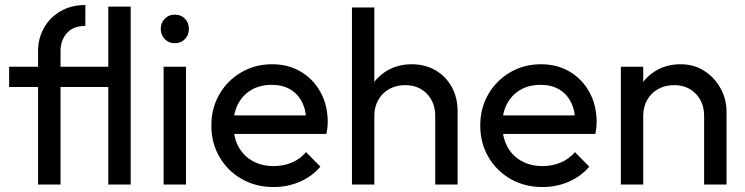

<svg xmlns="http://www.w3.org/2000/svg" viewBox="-20 -744 3005 774"><path d="M133.5 0V-538.8Q133.5 -588.8 156.9 -630.9Q180.2 -673 223.4 -698.4Q266.5 -723.8 324.2 -723.8L324 -639.5Q274.8 -639.5 249.4 -610.4Q224 -581.2 224 -538.5V0ZM16.8 -393.2V-475H454V-393.2ZM416.5 0V-717.5H506.8V0Z M639.5 0V-475H729.8V0ZM684.5 -569.8Q660.2 -569.8 644.1 -586.5Q628 -603.2 628 -627.5Q628 -652 644.1 -668.5Q660.2 -685 684.5 -685Q709.8 -685 725.6 -668.5Q741.5 -652 741.5 -627.5Q741.5 -603.2 725.6 -586.5Q709.8 -569.8 684.5 -569.8Z M1082.8 10Q1011.5 10 954.8 -22.2Q898 -54.5 865 -110.9Q832 -167.2 832 -237.8Q832 -308 864.4 -363.9Q896.8 -419.8 952.5 -452.4Q1008.2 -485 1076.8 -485Q1142.5 -485 1193 -454.9Q1243.5 -424.8 1272.4 -372Q1301.2 -319.2 1301.2 -251.5Q1301.2 -241.5 1300 -230Q1298.8 -218.5 1296 -204H895.2V-278.8H1248.2L1215.2 -250Q1214.8 -297.8 1198 -331.5Q1181.2 -365.2 1150.2 -383.6Q1119.2 -402 1075 -402Q1028.5 -402 993.9 -381.9Q959.2 -361.8 940.1 -325.8Q921 -289.8 921 -240.5Q921 -190.8 941.1 -153.2Q961.2 -115.8 998 -95.1Q1034.8 -74.5 1083 -74.5Q1122.8 -74.5 1156.5 -88.8Q1190.2 -103 1213.8 -130.8L1271.5 -72.2Q1237.5 -32.2 1188.1 -11.1Q1138.8 10 1082.8 10Z M1734.5 0V-276.5Q1734.5 -331.2 1700.9 -366Q1667.2 -400.8 1613.4 -400.8Q1576.8 -400.8 1548.8 -384.9Q1520.8 -369 1504.9 -341Q1489 -313 1489 -276.8L1451.5 -297.8Q1451.5 -352 1475.9 -394.1Q1500.2 -436.2 1542.9 -460.6Q1585.6 -485 1639.5 -485Q1693.5 -485 1735.4 -460.8Q1777.2 -436.5 1801 -393.6Q1824.8 -350.8 1824.8 -294.5V0ZM1398.8 0V-714H1489V0Z M2166.8 10Q2095.5 10 2038.8 -22.2Q1982 -54.5 1949 -110.9Q1916 -167.2 1916 -237.8Q1916 -308 1948.4 -363.9Q1980.8 -419.8 2036.5 -452.4Q2092.2 -485 2160.8 -485Q2226.5 -485 2277 -454.9Q2327.5 -424.8 2356.4 -372Q2385.2 -319.2 2385.2 -251.5Q2385.2 -241.5 2384 -230Q2382.8 -218.5 2380 -204H1979.2V-278.8H2332.2L2299.2 -250Q2298.8 -297.8 2282 -331.5Q2265.2 -365.2 2234.2 -383.6Q2203.2 -402 2159 -402Q2112.5 -402 2077.9 -381.9Q2043.2 -361.8 2024.1 -325.8Q2005 -289.8 2005 -240.5Q2005 -190.8 2025.1 -153.2Q2045.2 -115.8 2082 -95.1Q2118.8 -74.5 2167 -74.5Q2206.8 -74.5 2240.5 -88.8Q2274.2 -103 2297.8 -130.8L2355.5 -72.2Q2321.5 -32.2 2272.1 -11.1Q2222.8 10 2166.8 10Z M2818.5 0V-276.5Q2818.5 -331.2 2784.9 -366Q2751.2 -400.8 2697.4 -400.8Q2660.8 -400.8 2632.8 -384.9Q2604.8 -369 2588.9 -341Q2573 -313 2573 -276.8L2535.5 -297.8Q2535.5 -352 2559.9 -394.1Q2584.2 -436.2 2626.9 -460.6Q2669.6 -485 2723.5 -485Q2777.5 -485 2819.4 -458.1Q2861.2 -431.2 2885 -387.6Q2908.8 -344 2908.8 -294.5V0ZM2482.8 0V-475H2573V0Z"/></svg>

Font: Outfit Thin
Style: Regular
Weight: 100
Designer: Rodrigo Fuenzalida
Foundry: fragTYPE
Version: Version 1.000